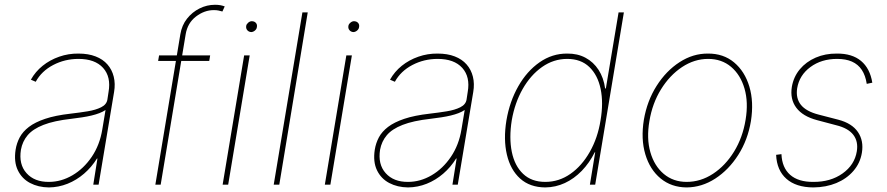

<svg xmlns="http://www.w3.org/2000/svg" viewBox="-20 -780 3748 811"><path d="M186.5 11.7Q141.6 11.2 106.9 -7.1Q72.3 -25.4 55.2 -61Q38.1 -96.7 45.9 -147.5Q50.3 -175.3 63.2 -199.7Q76.2 -224.1 102.1 -243.9Q127.9 -263.7 170.7 -278.1Q213.4 -292.5 277.3 -299.8Q315.4 -304.2 349.9 -309.8Q384.3 -315.4 407.2 -326.9Q430.2 -338.4 433.6 -359.4L438.5 -391.6Q449.7 -455.1 415.5 -493.2Q381.3 -531.2 311.5 -531.2Q253.9 -531.2 204.6 -505.4Q155.3 -479.5 130.9 -434.6L110.4 -443.4Q129.4 -477.5 160.2 -502.2Q190.9 -526.9 230 -540.5Q269 -554.2 311.5 -553.7Q353 -553.7 383.8 -541.7Q414.6 -529.8 433.8 -507.8Q453.1 -485.8 460.4 -456.1Q467.8 -426.3 461.9 -391.6L396.5 0H374L391.6 -110.4H389.6Q366.7 -73.7 335 -46.4Q303.2 -19 265.4 -3.9Q227.5 11.2 186.5 11.7ZM186.5 -11.7Q238.3 -11.7 285.9 -39.6Q333.5 -67.4 367.4 -117.4Q401.4 -167.5 412.1 -233.4L425.8 -315.4Q415 -308.1 399.9 -302.2Q384.8 -296.4 366.5 -292Q348.1 -287.6 326.9 -284.4Q305.7 -281.2 282.2 -278.3Q208 -270 163.3 -252.4Q118.7 -234.9 96.7 -208.7Q74.7 -182.6 68.4 -147.5Q58.6 -85.9 92 -48.6Q125.5 -11.2 186.5 -11.7Z M867.7 -545.9 863.8 -522.5H647.9L651.9 -545.9ZM636.2 0 741.7 -634.8Q748 -673.3 770 -701.2Q792 -729 823 -744.4Q854 -759.8 888.2 -759.8Q900.9 -759.8 910.4 -758.1Q919.9 -756.3 929.2 -752.9L919.4 -731.4Q910.6 -733.9 902.6 -735.6Q894.5 -737.3 883.3 -737.3Q843.3 -737.3 807.6 -710Q772 -682.6 764.2 -634.8L658.7 0Z M920.4 0 1011.2 -545.9H1034.7L943.8 0ZM1041.5 -644.5Q1030.8 -645 1024.4 -652.6Q1018.1 -660.2 1020 -670.9Q1021 -677.7 1028.3 -684.1Q1035.6 -690.4 1043.5 -690.4Q1054.7 -690.4 1061 -683.1Q1067.4 -675.8 1064.9 -665Q1064 -657.2 1056.9 -651.1Q1049.8 -645 1041.5 -644.5Z M1279.8 -727.5 1159.7 0H1136.2L1257.3 -727.5Z M1352.1 0 1442.9 -545.9H1466.3L1375.5 0ZM1473.1 -644.5Q1462.4 -645 1456.1 -652.6Q1449.7 -660.2 1451.7 -670.9Q1452.6 -677.7 1460 -684.1Q1467.3 -690.4 1475.1 -690.4Q1486.3 -690.4 1492.7 -683.1Q1499 -675.8 1496.6 -665Q1495.6 -657.2 1488.5 -651.1Q1481.4 -645 1473.1 -644.5Z M1703.6 11.7Q1658.7 11.2 1624 -7.1Q1589.4 -25.4 1572.3 -61Q1555.2 -96.7 1563 -147.5Q1567.4 -175.3 1580.3 -199.7Q1593.3 -224.1 1619.1 -243.9Q1645 -263.7 1687.7 -278.1Q1730.5 -292.5 1794.4 -299.8Q1832.5 -304.2 1866.9 -309.8Q1901.4 -315.4 1924.3 -326.9Q1947.3 -338.4 1950.7 -359.4L1955.6 -391.6Q1966.8 -455.1 1932.6 -493.2Q1898.4 -531.2 1828.6 -531.2Q1771 -531.2 1721.7 -505.4Q1672.4 -479.5 1647.9 -434.6L1627.4 -443.4Q1646.5 -477.5 1677.2 -502.2Q1708 -526.9 1747.1 -540.5Q1786.1 -554.2 1828.6 -553.7Q1870.1 -553.7 1900.9 -541.7Q1931.6 -529.8 1950.9 -507.8Q1970.2 -485.8 1977.5 -456.1Q1984.9 -426.3 1979 -391.6L1913.6 0H1891.1L1908.7 -110.4H1906.7Q1883.8 -73.7 1852.1 -46.4Q1820.3 -19 1782.5 -3.9Q1744.6 11.2 1703.6 11.7ZM1703.6 -11.7Q1755.4 -11.7 1803 -39.6Q1850.6 -67.4 1884.5 -117.4Q1918.5 -167.5 1929.2 -233.4L1942.9 -315.4Q1932.1 -308.1 1917 -302.2Q1901.9 -296.4 1883.5 -292Q1865.2 -287.6 1844 -284.4Q1822.8 -281.2 1799.3 -278.3Q1725.1 -270 1680.4 -252.4Q1635.7 -234.9 1613.8 -208.7Q1591.8 -182.6 1585.4 -147.5Q1575.7 -85.9 1609.1 -48.6Q1642.6 -11.2 1703.6 -11.7Z M2283.2 11.7Q2218.3 11.2 2177.2 -25.6Q2136.2 -62.5 2121.1 -126.7Q2106 -190.9 2119.1 -271.5Q2132.8 -351.6 2169.2 -415.5Q2205.6 -479.5 2259 -516.8Q2312.5 -554.2 2376 -553.7Q2419.4 -554.2 2453.1 -536.1Q2486.8 -518.1 2508.3 -484.9Q2529.8 -451.7 2536.1 -406.2H2539.1L2592.8 -727.5H2615.2L2494.1 0H2471.7L2494.1 -136.7H2492.2Q2469.7 -91.8 2437.3 -58.3Q2404.8 -24.9 2365.7 -6.8Q2326.7 11.2 2283.2 11.7ZM2283.2 -11.7Q2341.3 -11.7 2389.6 -45.7Q2438 -79.6 2471.4 -138.7Q2504.9 -197.8 2516.6 -271.5Q2529.3 -345.2 2517.1 -404.1Q2504.9 -462.9 2469.2 -497.1Q2433.6 -531.2 2376 -531.2Q2318.4 -531.2 2269.8 -497.1Q2221.2 -462.9 2187.7 -404.1Q2154.3 -345.2 2141.6 -271.5Q2129.9 -197.8 2141.8 -138.7Q2153.8 -79.6 2189.5 -45.7Q2225.1 -11.7 2283.2 -11.7Z M2880.4 11.7Q2815.9 11.2 2770.5 -26.1Q2725.1 -63.5 2705.8 -128.2Q2686.5 -192.9 2699.7 -274.4Q2713.4 -354 2753.4 -417.2Q2793.5 -480.5 2850.3 -517.3Q2907.2 -554.2 2970.2 -553.7Q3035.6 -554.2 3080.8 -516.4Q3126 -478.5 3145.3 -414.1Q3164.6 -349.6 3151.9 -268.6Q3138.7 -189 3098.4 -125.7Q3058.1 -62.5 3001.2 -25.6Q2944.3 11.2 2880.4 11.7ZM2880.4 -11.7Q2939.5 -11.7 2991.7 -45.9Q3043.9 -80.1 3080.6 -139.6Q3117.2 -199.2 3129.4 -274.4Q3141.6 -347.7 3124.8 -405.8Q3107.9 -463.9 3068.1 -497.6Q3028.3 -531.2 2971.2 -531.2Q2913.1 -531.2 2860.8 -496.6Q2808.6 -461.9 2772 -402.6Q2735.4 -343.3 2723.1 -268.6Q2710.4 -195.3 2727.1 -137.2Q2743.7 -79.1 2783.7 -45.4Q2823.7 -11.7 2880.4 -11.7Z M3664.6 -430.7 3641.1 -425.8Q3635.7 -461.4 3620.1 -484.9Q3604.5 -508.3 3578.6 -519.8Q3552.7 -531.2 3516.1 -531.2Q3449.7 -531.2 3403.1 -496.8Q3356.4 -462.4 3347.2 -407.2Q3340.8 -365.2 3362.8 -337.4Q3384.8 -309.6 3438 -295.9L3521 -274.4Q3578.6 -259.3 3603.8 -222.4Q3628.9 -185.5 3620.6 -134.8Q3613.3 -90.8 3584.7 -57.9Q3556.2 -24.9 3512.7 -6.8Q3469.2 11.2 3415.5 11.7Q3342.3 11.2 3301.8 -24.7Q3261.2 -60.5 3258.3 -126L3280.8 -128.9Q3283.2 -71.8 3317.6 -41.5Q3352.1 -11.2 3415.5 -11.7Q3488.3 -11.2 3539.1 -47.4Q3589.8 -83.5 3599.1 -140.6Q3606 -182.6 3584.2 -210.7Q3562.5 -238.8 3512.2 -251L3431.2 -272.5Q3370.6 -288.6 3343.5 -325Q3316.4 -361.3 3324.7 -413.1Q3332 -455.6 3358.4 -487.3Q3384.8 -519 3425.3 -536.6Q3465.8 -554.2 3515.1 -553.7Q3579.1 -554.2 3616.9 -522.7Q3654.8 -491.2 3664.6 -430.7Z"/></svg>

Font: Inter Tight Thin
Style: Italic
Weight: 250
Italic angle: -9.39999°
Designer: Rasmus Andersson
Foundry: rsms
Version: Version 3.004